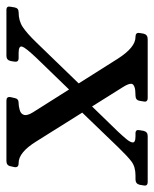

<svg xmlns="http://www.w3.org/2000/svg" viewBox="6 -519 480 598"><g transform="rotate(90 246.0 -220.0)"><path d="M263.5 -251.2 356.5 -347Q371.5 -363 380.5 -374Q389.5 -385 390.5 -392Q392.5 -402 371.5 -402H362.5Q349.5 -402 352.5 -415L354.5 -427Q357.5 -440 370.5 -440H513.5Q527.5 -440 524.5 -427L522.5 -415Q519.5 -402 505.5 -402H493.5Q466.5 -402 450 -389.5Q433.5 -377 405.5 -348L284.2 -222ZM241.2 -211 127 -93Q112 -77 103 -66Q94 -55 92 -48Q90 -38 112 -38H128Q141 -38 139 -25L137 -13Q134 0 121 0H-22Q-35 0 -32 -13L-30 -25Q-28 -38 -15 -38Q12 -38 31.4 -51Q50.8 -64 78 -92L221.2 -240ZM387.5 -93Q421.5 -38 454.5 -38H455.5Q469.5 -38 467.5 -25L464.8 -13Q462.5 0 448.5 0H260.2Q247.2 0 249.5 -13L252.2 -25Q254.3 -38 267.3 -38H269.3Q277.4 -38 289.9 -41.5Q302.5 -45 305.2 -56Q307 -65.8 297.2 -82L129.8 -347Q94.6 -402 62.5 -402H61.5Q47.5 -402 49.8 -415L51.8 -427Q54.8 -440 68.8 -440H252Q266 -440 263 -427L261 -415Q258.8 -402 244.8 -402H243.8Q210.8 -402 208 -390Q206.8 -380.5 218.8 -362Z"/></g></svg>

Font: Young Serif Light
Style: Italic
Weight: 300
Italic angle: -10.979°
Designer: Bastien Sozeau
Foundry: NBR — Bastien Sozeau
Version: Version 5.001